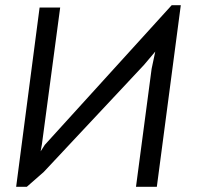

<svg xmlns="http://www.w3.org/2000/svg" viewBox="-20 -716 768 737"><path d="M582 1H502L562 -452L576 -518L532 -466L148 -56L83 1H42L132 -687H211L141 -163L136 -135L152 -160L639 -696H674Z"/></svg>

Font: Bellota Text
Style: Bold Italic
Weight: 700
Italic angle: -7.5°
Designer: Kemie Guaida
Foundry: Kemie Guaida
Version: Version 4.001